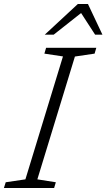

<svg xmlns="http://www.w3.org/2000/svg" viewBox="-44 -936 530 956"><path d="M269.5 -655 177 -669 185.5 -698H435.5L427 -669L329 -654.5L142 -43L234 -28.5L225.5 0H-24.5L-15.5 -28.5L82.5 -43ZM179 -763.5 343.5 -916H394L466 -763.5H429.5L354 -880H371L223.5 -763.5Z"/></svg>

Font: Newsreader 9pt Light
Style: Italic
Weight: 300
Italic angle: -17°
Designer: Hugues Gentile
Foundry: Production Type
Version: Version 1.003